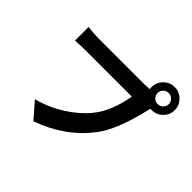

<svg xmlns="http://www.w3.org/2000/svg" viewBox="-203 -1102 1406 1406"><g transform="rotate(45 500.0 -398.5)"><path d="M861 -676Q884 -676 901.5 -693Q919 -710 919 -733Q919 -757 901.5 -774Q884 -791 861 -791Q837 -791 820 -774Q803 -757 803 -733Q803 -710 820 -693Q837 -676 861 -676ZM223 -710H689Q713 -710 743 -713Q741 -727 741 -733Q741 -782 776.5 -817.5Q812 -853 861 -853Q910 -853 945.5 -817.5Q981 -782 981 -733Q981 -684 945.5 -649Q910 -614 861 -614Q852 -614 848 -615Q847 -612 844.5 -601Q842 -590 840 -585Q782 -337 692 -217Q547 -28 306 56L200 -66Q314 -96 411 -157.5Q508 -219 571 -296Q618 -353 647.5 -430.5Q677 -508 688 -581H223Q156 -581 104 -577V-718Q162 -710 223 -710Z"/></g></svg>

Font: Noto Sans Korean Bold
Style: Bold
Weight: 700
Designer: Ryoko NISHIZUKA  (kana & ideographs); Paul D. Hunt (Latin, Greek & Cyrillic); Wenlong ZHANG  (bopomofo); Sandoll Communi
Foundry: Adobe Systems Incorporated
Version: Version 1.000;PS 1;hotconv 1.0.78;makeotf.lib2.5.61930